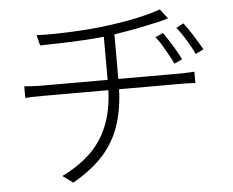

<svg xmlns="http://www.w3.org/2000/svg" viewBox="-54 -804 1108 912"><g transform="rotate(-5 500.0 -348.0)"><path d="M745 -627Q762 -603 785 -566.5Q808 -530 825 -495L787 -477Q777 -499 764 -522Q751 -545 737.5 -568Q724 -591 708 -610ZM846 -664Q864 -641 887.5 -604Q911 -567 930 -533L892 -514Q881 -537 868 -560Q855 -583 840.5 -605Q826 -627 811 -646ZM146 -669Q184 -667 241.5 -668Q299 -669 362.5 -673Q426 -677 479 -684Q511 -688 549 -694Q587 -700 624 -708Q661 -716 691.5 -724.5Q722 -733 740 -740L775 -694Q765 -691 753.5 -688Q742 -685 732 -682Q704 -676 664 -667.5Q624 -659 579 -651Q534 -643 493 -637Q438 -630 378 -626.5Q318 -623 261.5 -621.5Q205 -620 159 -619ZM210 8Q293 -32 349.5 -87.5Q406 -143 435 -222Q464 -301 464 -410Q464 -410 464 -442Q464 -474 464 -527.5Q464 -581 464 -648L515 -657Q515 -635 515 -603.5Q515 -572 515 -538Q515 -504 515 -475Q515 -446 515 -428Q515 -410 515 -410Q515 -301 489 -217.5Q463 -134 407 -71Q351 -8 259 44ZM67 -432Q81 -431 105 -429.5Q129 -428 152 -428Q165 -428 204 -428Q243 -428 299 -428Q355 -428 418 -428Q481 -428 544 -428Q607 -428 661.5 -428Q716 -428 754.5 -428Q793 -428 805 -428Q816 -428 829.5 -428.5Q843 -429 855.5 -429.5Q868 -430 878 -431V-376Q864 -378 844.5 -378.5Q825 -379 807 -379Q794 -379 756 -379Q718 -379 663 -379Q608 -379 545 -379Q482 -379 419 -379Q356 -379 300 -379Q244 -379 205.5 -379Q167 -379 153 -379Q129 -379 106.5 -378.5Q84 -378 67 -376Z"/></g></svg>

Font: Noto Sans JP Thin Light
Style: Regular
Weight: 300
Version: Version 2.004-H2;hotconv 1.0.118;makeotfexe 2.5.65603